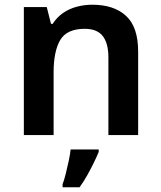

<svg xmlns="http://www.w3.org/2000/svg" viewBox="-20 -572 682 813"><path d="M371 -552Q462 -552 513.5 -505Q565 -458 565 -353V0H439V-328Q439 -389 415 -419.5Q391 -450 339 -450Q263 -450 235 -402.5Q207 -355 207 -265V0H81V-542H178L196 -471H203Q221 -499 247 -517Q273 -535 305 -543.5Q337 -552 371 -552ZM398 71Q390 91 377.5 116.5Q365 142 350 169Q335 196 317 221H245V208Q252 190 258.5 163.5Q265 137 271 109.5Q277 82 279 61H398Z"/></svg>

Font: Noto Sans Hebrew SemiBold
Style: Regular
Weight: 600
Designer: Monotype Design Team
Foundry: Monotype Imaging Inc.
Version: Version 2.003